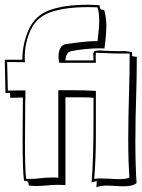

<svg xmlns="http://www.w3.org/2000/svg" viewBox="-22 -752 597 807"><path d="M318 -343H287H253V26Q241 25 219 25Q192 25 169 28Q141 30 127 30Q121 30 99 28Q98 24 97.5 18.5Q97 13 93.5 10.5Q90 8 79 8Q73 -29 73 -179L74 -310V-342L21 -341L20 -362L1 -361L-2 -501H72Q72 -568 99 -628Q126 -688 188 -710Q251 -732 346 -732Q366 -732 396 -730Q397 -727 398 -720.5Q399 -714 403 -712Q407 -710 416 -710Q425 -677 425 -644Q425 -617 421.5 -586Q418 -555 417 -548L398 -549Q369 -549 335 -545.5Q301 -542 278 -537Q255 -533 253 -498H371V-500L370 -524Q370 -534 375.5 -537Q381 -540 399 -540L410 -539H415Q445 -537 484 -537H507L533 -533V-516L553 -513Q553 -425 550 -335Q549 -305 548 -260Q547 -215 547 -156Q547 -53 552 17Q538 31 498 31Q482 31 452 29H453L428 28Q401 28 383 35Q383 27 385 9Q373 11 363 15Q371 -80 371 -249V-341Q352 -343 318 -343ZM374 0Q384 -2 396 -2L434 -1Q464 1 478 1Q514 1 522 -7Q517 -73 517 -168Q517 -209 518 -264Q519 -319 520 -349Q523 -438 523 -524V-527H481Q450 -527 418 -529L385 -530H381V-529L380 -516L381 -488H227Q224 -502 224 -515Q224 -536 232 -550.5Q240 -565 257 -567Q341 -579 374 -579H388Q395 -635 395 -664Q395 -697 388 -721Q373 -722 346 -722Q253 -722 191 -701Q133 -681 107.5 -627Q82 -573 82 -512Q82 -497 83 -490Q72 -491 48 -491H8L11 -371Q26 -372 50 -372H85Q85 -336 84 -309L83 -157Q83 -30 88 -1Q91 0 106 0Q125 0 149 -3Q157 -4 170 -5Q183 -6 201 -6Q216 -6 223 -5V-373H268Q336 -373 381 -370V-183Q381 -85 374 0Z"/></svg>

Font: Londrina Shadow
Style: Regular
Weight: 400
Designer: Marcelo Magalhaes
Foundry: Marcelo Magalhães
Version: Version 1.002